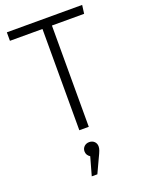

<svg xmlns="http://www.w3.org/2000/svg" viewBox="-176 -766 846 1126"><g transform="rotate(-20 247.5 -203.0)"><path d="M485 -685H15V-632H218V0H277V-632H478ZM248 85C223 85 204 103 204 127C204 144 212 156 226 165L194 279H229L269 193C287 156 292 143 292 127C292 103 274 85 248 85Z"/></g></svg>

Font: FiraGO Light
Style: Regular
Weight: 300
Designer: bBox Type
Foundry: bBox Type GmbH
Version: Version 1.001;PS 001.001;hotconv 1.0.88;makeotf.lib2.5.64775